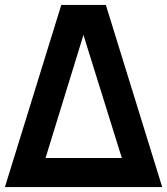

<svg xmlns="http://www.w3.org/2000/svg" viewBox="-26 -760 679 780"><path d="M223 -740H404L633 0H-6ZM469 -118 313 -618 159 -118Z"/></svg>

Font: Encode Sans Compressed
Style: Bold
Weight: 700
Designer: Pablo Impallari, Andres Torresi
Foundry: Pablo Impallari, Andres Torresi
Version: Version 1.000; ttfautohint (v1.00) -l 8 -r 50 -G 200 -x 14 -